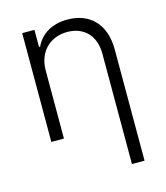

<svg xmlns="http://www.w3.org/2000/svg" viewBox="-113 -640 805 930"><g transform="rotate(-15 290.0 -174.5)"><path d="M146.7 -340.9C146.7 -436.1 209.9 -494.7 295.1 -494.7C379.3 -494.7 432.9 -438.6 432.9 -349.4V204.5H496.1V-353.3C496.1 -482.6 421.5 -552.6 311.1 -552.6C231.2 -552.6 176.1 -515.6 150.6 -459.9H144.9V-545.5H83.5V0H146.7Z"/></g></svg>

Font: Karasuma Gothic
Style: Light
Weight: 300
Designer: Rasmus Andersson / Ryoko Nishizuka
Foundry: rsms
Version: Version 1.00